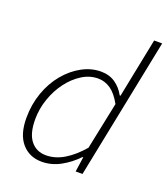

<svg xmlns="http://www.w3.org/2000/svg" viewBox="-135 -814 803 921"><g transform="rotate(20 267.0 -353.5)"><path d="M184 12Q121 12 82.5 -32.5Q44 -77 44 -161Q44 -230 65.5 -290.5Q87 -351 124.5 -396Q162 -441 209 -466.5Q256 -492 305 -492Q348 -492 378.5 -471Q409 -450 428 -415H432L451 -510L493 -719H534L389 0H354L365 -76H361Q325 -38 279.5 -13Q234 12 184 12ZM193 -24Q240 -24 285 -51Q330 -78 373 -128L423 -369Q397 -416 367.5 -436Q338 -456 304 -456Q261 -456 222 -431.5Q183 -407 152.5 -366.5Q122 -326 104 -274.5Q86 -223 86 -169Q86 -96 115 -60Q144 -24 193 -24Z"/></g></svg>

Font: Source Sans 3 ExtraLight Light
Style: Italic
Weight: 300
Italic angle: -11°
Version: Version 3.052;hotconv 1.1.0;makeotfexe 2.6.0